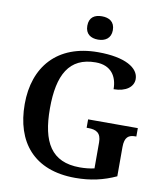

<svg xmlns="http://www.w3.org/2000/svg" viewBox="-99 -1012 947 1103"><g transform="rotate(10 374.5 -460.5)"><path d="M406 -795C447 -795 481 -815 481 -863C481 -913 447 -931 406 -931C364 -931 332 -913 332 -863C332 -815 364 -795 406 -795ZM415 10C504 10 578 -7 652 -41V-211C652 -270 675 -285 714 -285H720V-334H430V-285H440C486 -285 515 -270 515 -215V-63C490 -57 460 -54 430 -54C264 -54 203 -162 203 -358C203 -554 262 -664 417 -664C507 -664 544 -604 544 -530C616 -530 659 -564 659 -609C659 -674 579 -724 420 -724C181 -724 56 -574 56 -358C56 -137 173 10 415 10Z"/></g></svg>

Font: Noto Serif Gurmukhi SemiBold
Style: Regular
Weight: 600
Designer: Vaibhav Singh and the Monotype Design Team
Foundry: Monotype Imaging Inc.
Version: Version 2.004